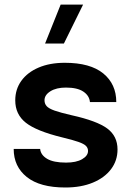

<svg xmlns="http://www.w3.org/2000/svg" viewBox="-20 -811 576 836"><path d="M244.1 -791H341.8L258.3 -621.6H176.3ZM262.2 -537.6Q373 -537.6 429.7 -491.2Q486.3 -444.8 486.3 -366.7H371.6Q369.1 -394.5 343 -412.1Q316.9 -429.7 267.1 -429.7Q225.1 -429.7 199.5 -413.6Q173.8 -397.5 173.8 -374.5Q173.8 -359.4 183.1 -348.9Q192.4 -338.4 218 -329.3Q243.7 -320.3 292.5 -309.1Q402.3 -284.7 447 -251.5Q491.7 -218.3 491.7 -160.2Q491.7 -111.8 463.6 -74.5Q435.5 -37.1 384.5 -15.9Q333.5 5.4 264.6 5.4Q153.8 5.4 96.7 -40.3Q39.6 -85.9 39.6 -162.6H154.8Q157.2 -136.2 185.1 -119.6Q212.9 -103 267.6 -103Q312 -103 337.6 -117.9Q363.3 -132.8 363.3 -153.8Q363.3 -166.5 354.5 -175.5Q345.7 -184.6 321.5 -193.1Q297.4 -201.7 250.5 -212.9Q138.7 -240.2 92.5 -276.6Q46.4 -313 46.4 -374Q46.4 -422.4 73 -459.2Q99.6 -496.1 148.2 -516.8Q196.8 -537.6 262.2 -537.6Z"/></svg>

Font: Estedad-FD Bold
Style: Regular
Weight: 700
Designer: Amin Abedi
Version: Version 7.3